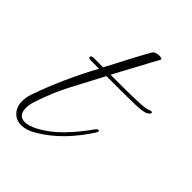

<svg xmlns="http://www.w3.org/2000/svg" viewBox="-162 -604 695 695"><g transform="rotate(45 185.5 -256.0)"><path d="M69 10Q42 10 25.5 -8Q9 -26 9 -55Q9 -74 16 -94Q36 -152 63.5 -213.5Q91 -275 123 -334H82Q69 -334 69 -340Q69 -348 82 -348H130Q140 -366 153 -391.5Q166 -417 179.5 -442.5Q193 -468 203.5 -487Q214 -506 217 -511Q221 -517 228.5 -519.5Q236 -522 243 -522Q251 -522 255.5 -520Q260 -518 257 -513Q254 -508 243.5 -488.5Q233 -469 219 -443Q205 -417 191 -391Q177 -365 168 -348H213Q263 -348 304 -349.5Q345 -351 356 -356Q362 -359 366 -359Q371 -359 371 -355Q371 -350 360 -343Q348 -336 308.5 -335Q269 -334 221 -334H161Q126 -268 95.5 -210Q65 -152 42 -81Q36 -62 36 -47Q36 -7 71 -7Q88 -7 116 -21Q160 -44 199 -84.5Q238 -125 269 -170Q274 -176 278 -176Q286 -176 280 -165Q249 -116 210 -75.5Q171 -35 123 -7Q94 10 69 10Z"/></g></svg>

Font: Gwendolyn
Style: Regular
Weight: 400
Designer: Robert E. Leuschke
Foundry: Robert E. Leuschke
Version: Version 1.010; ttfautohint (v1.8.3)